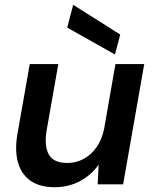

<svg xmlns="http://www.w3.org/2000/svg" viewBox="-20 -768 644 800"><path d="M208 12Q144 12 105.5 -16Q67 -44 54 -94.5Q41 -145 53 -212L104 -501H223L174 -223Q164 -159 183.5 -124Q203 -89 261 -89Q297 -89 328.5 -106Q360 -123 382.5 -155Q405 -187 414 -232L461 -501H581L493 0H387L391 -82Q361 -39 313.5 -13.5Q266 12 208 12ZM459 -541 260 -653 285 -748 481 -624Z"/></svg>

Font: DM Sans 18pt SemiBold
Style: Italic
Weight: 600
Italic angle: -10°
Designer: Colophon Foundry, Jonny Pinhorn
Foundry: Colophon Foundry
Version: Version 4.004;gftools[0.9.30]